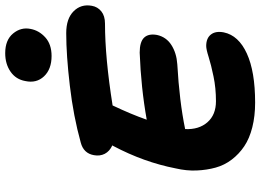

<svg xmlns="http://www.w3.org/2000/svg" viewBox="-150 -821 990 730"><g transform="rotate(-90 345.0 -456.0)"><path d="M497.1 -754.9Q446.8 -754.9 419.7 -783.7Q392.6 -812.5 401.9 -855Q408.2 -890.6 437.5 -910.9Q466.8 -931.2 507.8 -931.2Q558.1 -931.2 582.8 -901.1Q607.4 -871.1 600.1 -835Q594.2 -802.7 567.9 -778.8Q541.5 -754.9 497.1 -754.9ZM319.8 19Q268.6 19 226.1 8.3Q183.6 -2.4 154.1 -22.2Q124.5 -42 103.3 -69.8Q82 -97.7 72.8 -131.1Q63.5 -164.6 61.8 -203.1Q60.1 -241.7 69.8 -283.2Q93.3 -403.8 154.8 -520Q154.8 -520.5 155.3 -521Q155.8 -521.5 156.2 -522.2Q156.7 -522.9 157.2 -523.9Q134.8 -534.2 125.2 -552.7Q115.7 -571.3 120.1 -594.2Q127 -633.3 168 -644Q268.1 -671.9 384.3 -685.5Q500.5 -699.2 584 -699.2Q639.2 -699.2 667.2 -671.1Q695.3 -643.1 688 -602.1Q684.1 -579.6 666.7 -565.7Q649.4 -551.8 620.1 -551.8Q491.2 -551.8 309.1 -522.9Q274.4 -449.7 254.9 -393.1Q377 -415 509.8 -419.9Q550.8 -419.9 566.9 -403.1Q583 -386.2 577.1 -354Q569.3 -318.8 538.8 -299.3Q508.3 -279.8 465.8 -276.9Q325.7 -269 219.2 -247.1Q216.8 -194.8 245.1 -162.4Q273.4 -129.9 325.2 -129.9Q375 -129.9 419.4 -139.2Q463.9 -148.4 493.2 -157.7Q522.5 -167 535.2 -167Q564.9 -167 578.9 -148.9Q592.8 -130.9 586.9 -100.1Q575.2 -43.9 506.6 -12.5Q438 19 319.8 19Z"/></g></svg>

Font: Shantell Sans Bouncy
Style: Bold Italic
Weight: 700
Italic angle: -11.31°
Designer: Stephen Nixon, Anya Danilova, Shantell Martin
Foundry: Arrow Type
Version: Version 1.006;[9816181b4]